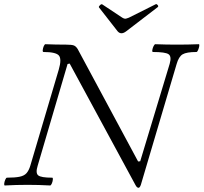

<svg xmlns="http://www.w3.org/2000/svg" viewBox="-26 -878 967 912"><path d="M632 14Q624 14 617 0L305 -576L295 -574L153 -91Q142 -56 155.5 -45Q169 -34 222 -34Q226 -34 225 -24.5Q224 -15 220 -6Q216 3 212 3Q158 0 105 0Q51 0 -3 3Q-7 3 -6 -6Q-5 -15 -1 -24.5Q3 -34 7 -34Q45 -34 67 -38.5Q89 -43 100 -55.5Q111 -68 118 -91L253 -547Q268 -598 253.5 -614.5Q239 -631 181 -631Q176 -631 177 -640.5Q178 -650 182 -659Q186 -668 190 -668Q214 -667 238.5 -666.5Q263 -666 288 -666Q315 -666 325 -662Q335 -658 343 -645L630 -111L640 -112L780 -575Q790 -610 774.5 -620.5Q759 -631 701 -631Q696 -631 697.5 -640.5Q699 -650 703.5 -659Q708 -668 712 -668Q738 -667 763.5 -666.5Q789 -666 815 -666Q840 -666 866 -666.5Q892 -667 918 -668Q922 -668 920.5 -659Q919 -650 915 -640.5Q911 -631 907 -631Q860 -631 841.5 -620Q823 -609 813 -574L643 0Q638 14 632 14ZM551 -720Q541 -720 533 -729L444 -843Q442 -847 449 -853.5Q456 -860 460 -857L555 -794Q563 -789 569 -789Q573 -789 586 -794L714 -858Q718 -860 723 -854Q728 -848 723 -844L573 -729Q561 -720 551 -720Z"/></svg>

Font: Junicode SmExp
Style: Italic
Weight: 400
Width: 6
Italic angle: -11°
Designer: Peter S. Baker
Version: Version 2.205; ttfautohint (v1.8.4)